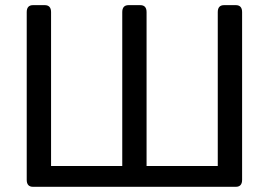

<svg xmlns="http://www.w3.org/2000/svg" viewBox="-20 -720 1036 740"><path d="M107.4 0Q83 0 83 -26.9V-673.3Q83 -700.2 107.4 -700.2H152.3Q176.8 -700.2 176.8 -673.3V-80.1H451.2V-673.3Q451.2 -700.2 475.6 -700.2H520.5Q544.9 -700.2 544.9 -673.3V-80.1H819.3V-673.3Q819.3 -700.2 843.8 -700.2H888.7Q913.1 -700.2 913.1 -673.3V-26.9Q913.1 0 888.7 0Z"/></svg>

Font: Istok
Style: Regular
Weight: 500
Designer: Andrey V. Panov
Foundry: Andrey V. Panov
Version: Version 1.0.3